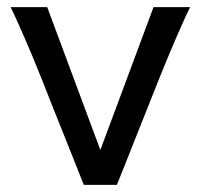

<svg xmlns="http://www.w3.org/2000/svg" viewBox="-20 -518 562 538"><path d="M512.7 -498Q502.4 -477.1 491.5 -452.6Q480.5 -428.2 470.5 -404.8Q460.4 -381.3 451.7 -360.4Q442.9 -339.4 437 -324.7Q432.1 -313 424.1 -292.7Q416 -272.5 406 -247.3Q396 -222.2 384.8 -194.1Q373.5 -166 362.8 -138.7Q336.9 -74.2 307.6 0H214.8Q186.5 -70.8 161.6 -133.8Q150.9 -160.6 139.6 -188.5Q128.4 -216.3 118.4 -241.9Q108.4 -267.6 99.9 -289.1Q91.3 -310.5 85.4 -324.7Q79.6 -339.4 70.8 -360.6Q62 -381.8 51.8 -405.3Q41.5 -428.7 30.8 -452.9Q20 -477.1 9.8 -498H112.3L261.2 -97.7L410.2 -498Z"/></svg>

Font: Andika Phon
Style: Regular
Weight: 400
Designer: Victor Gaultney, Annie Olsen, Julie Remington, Don Collingsworth, Eric Hays, Becca Hirsbrunner
Foundry: SIL International
Version: Version 5.000